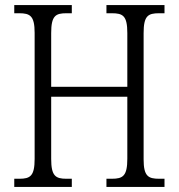

<svg xmlns="http://www.w3.org/2000/svg" viewBox="-20 -734 701 754"><path d="M36 0H262V-32H241C198 -32 181 -43 181 -110V-354H480V-111C480 -43 463 -32 419 -32H398V0H626V-32H605C562 -32 544 -42 544 -108V-604C544 -672 561 -682 605 -682H626V-714H398V-682H419C463 -682 480 -672 480 -604V-393H181V-604C181 -672 198 -682 241 -682H262V-714H36V-682H55C98 -682 116 -672 116 -605V-110C116 -43 99 -32 56 -32H36Z"/></svg>

Font: Noto Serif Georgian Condensed Light
Style: Regular
Weight: 300
Width: 3
Designer: Monotype Design Team, Akaki Razmadze
Foundry: Google LLC
Version: Version 2.003